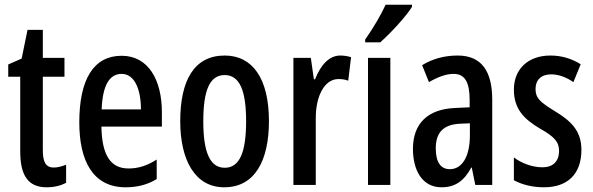

<svg xmlns="http://www.w3.org/2000/svg" viewBox="-20 -786 2521 816"><path d="M209 -74C172 -74 162 -100 162 -150V-460H254V-540H162V-659H97L72 -537L15 -512V-460H66V-142C66 -40 100 10 178 10C211 10 238 3 261 -9V-86C243 -79 226 -74 209 -74Z M497 -549C378 -549 317 -449 317 -266C317 -105 373 10 514 10C563 10 607 -1 646 -25V-108C604 -81 567 -70 526 -70C449 -70 413 -128 411 -248H668V-309C668 -447 610 -549 497 -549ZM497 -472C552 -472 579 -406 579 -321H412C416 -425 446 -472 497 -472Z M1123 -271C1123 -453 1053 -550 935 -550C805 -550 746 -444 746 -271C746 -107 808 10 933 10C1066 10 1123 -108 1123 -271ZM844 -270C844 -402 871 -467 935 -467C998 -467 1026 -402 1026 -271C1026 -138 998 -73 935 -73C872 -73 844 -140 844 -270Z M1426 -550C1378 -550 1342 -508 1319 -449H1314L1301 -540H1227V0H1322V-280C1321 -379 1360 -450 1418 -450C1434 -450 1448 -448 1460 -443L1472 -543C1455 -548 1441 -550 1426 -550Z M1731 -757V-766H1619C1598 -721 1569 -671 1532 -618V-606H1596C1639 -644 1706 -716 1731 -757ZM1639 0V-540H1544V0Z M1925 -550C1869 -550 1818 -536 1774 -509L1803 -437C1843 -460 1877 -472 1908 -472C1956 -472 1976 -436 1976 -361V-330L1913 -327C1799 -322 1735 -262 1735 -153C1735 -67 1771 10 1857 10C1915 10 1953 -18 1983 -74H1985L2000 0H2072V-362C2072 -483 2027 -550 1925 -550ZM1932 -260 1977 -262V-210C1977 -121 1944 -67 1892 -67C1854 -67 1832 -95 1832 -156C1832 -222 1864 -256 1932 -260Z M2451 -149C2451 -231 2406 -272 2339 -313C2275 -352 2256 -369 2256 -408C2256 -446 2280 -470 2322 -470C2355 -470 2388 -457 2417 -437L2448 -513C2409 -537 2367 -550 2319 -550C2225 -550 2164 -493 2164 -405C2164 -323 2207 -280 2274 -240C2337 -205 2356 -182 2356 -145C2356 -100 2330 -75 2286 -75C2241 -75 2195 -93 2164 -117V-20C2197 -2 2241 10 2292 10C2392 10 2451 -46 2451 -149Z"/></svg>

Font: Noto Sans Arabic ExtCond Med
Style: Regular
Weight: 500
Width: 2
Designer: Monotype Design Team, Nadine Chahine, Nizar Qandah and Khaled Hosny
Foundry: Monotype Imaging Inc.
Version: Version 2.012